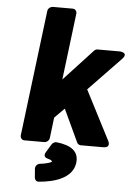

<svg xmlns="http://www.w3.org/2000/svg" viewBox="-63 -778 740 1072"><g transform="rotate(5 307.0 -241.5)"><path d="M73 0C72 11 80 25 95 25H208C219 25 234 15 236 0L250 -116L305 -171L391 13C394 19 402 25 411 25H536C584 25 562 -13 562 -13L420 -289L599 -475C636 -513 585 -516 585 -516H459C452 -516 444 -513 439 -507L277 -332L323 -706C324 -717 316 -731 301 -731H188C177 -731 162 -721 160 -706ZM276 20C266 19 255 25 249 34L221 80C205 106 227 114 233 115C259 122 259 127 259 131C254 135 230 144 193 148C176 150 167 166 168 178L172 228C173 239 182 249 195 248C279 242 384 213 395 125C403 60 357 29 276 20Z"/></g></svg>

Font: Falling Sky
Style: BlkObl
Weight: 900
Designer: Paul D. Hunt
Foundry: Adobe Systems Incorporated
Version: Version 1.02